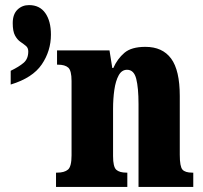

<svg xmlns="http://www.w3.org/2000/svg" viewBox="-20 -734 799 754"><path d="M200 0V-56H204Q233 -56 247 -68Q261 -80 261 -124V-416Q261 -457 248 -468.5Q235 -480 208 -480H204V-536H410L421 -467H425Q441 -503 468.5 -526.5Q496 -550 551 -550Q618 -550 652 -504Q686 -458 686 -357V-126Q686 -80 696.5 -68Q707 -56 735 -56H739V0H524V-325Q524 -389 515 -424.5Q506 -460 479 -460Q458 -460 446 -438Q434 -416 429 -381Q424 -346 424 -306V-121Q424 -79 436.5 -67.5Q449 -56 477 -56H480V0ZM22 -456Q55 -472 73 -487.5Q91 -503 91 -532Q91 -546 82 -553.5Q73 -561 60.5 -569.5Q48 -578 39 -594.5Q30 -611 30 -643Q30 -678 48.5 -696Q67 -714 94 -714Q136 -714 158 -682.5Q180 -651 180 -598Q180 -534 144 -481Q108 -428 22 -402Z"/></svg>

Font: Noto Serif ExtraCondensed Black
Style: Regular
Weight: 900
Width: 2
Designer: Monotype Design Team
Foundry: Monotype Imaging Inc.
Version: Version 2.015; ttfautohint (v1.8.4.7-5d5b)